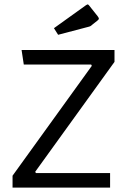

<svg xmlns="http://www.w3.org/2000/svg" viewBox="-20 -852 577 872"><path d="M37 0V-54L397 -553L394 -559H88L78 -625H500V-571L140 -72L143 -66H480V0ZM244 -694 225 -724 370 -828Q376 -832 377 -832Q381 -832 384 -828L423 -779Q429 -771 429 -768Q429 -763 422 -758L398 -739Q394 -735 390 -733Q386 -731 377 -729Z"/></svg>

Font: Changa Light
Style: Regular
Weight: 300
Designer: Eduardo Rodriguez Tunni
Foundry: Eduardo Rodriguez Tunni
Version: Version 3.002; ttfautohint (v1.8.2)